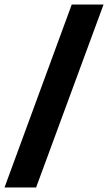

<svg xmlns="http://www.w3.org/2000/svg" viewBox="-30 -749 494 851"><path d="M-10 82 288 -729H429L130 82Z"/></svg>

Font: Mona Sans
Style: Bold
Weight: 700
Designer: Deni Anggara
Foundry: GitHub
Version: Version 2.000;Glyphs 3.2.3 (3260)